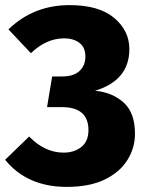

<svg xmlns="http://www.w3.org/2000/svg" viewBox="-29 -713 575 751"><path d="M232 18Q77 18 -9 -88L85 -179Q146 -116 220 -116Q261 -116 289 -138Q317 -160 317 -204Q317 -294 213 -294H155L175 -414H215Q259 -414 282 -435.5Q305 -457 305 -492Q305 -528 281.5 -545.5Q258 -563 222 -563Q152 -563 92 -505L4 -598Q102 -693 243 -693Q358 -693 417.5 -643Q477 -593 477 -521Q477 -399 343 -358Q410 -352 454.5 -312Q499 -272 499 -190Q499 -134 469 -86.5Q439 -39 380 -10.5Q321 18 232 18Z"/></svg>

Font: Trujillo ExtraBold
Style: Regular
Weight: 800
Designer: Fira Sans original fonts by bBox Type GmbH, Carrois Corporate GbR, & Edenspiekermann AG / Changes by Cristiano Sobral
Foundry: Fira Sans original fonts by bBox Type GmbH, Carrois Corporate GbR, & Edenspiekermann AG / Changes by Cristiano Sobral
Version: Version 4.301;July 28, 2020;FontCreator 13.0.0.2655 64-bit